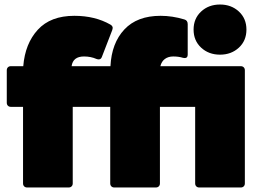

<svg xmlns="http://www.w3.org/2000/svg" viewBox="-20 -830 1154 850"><path d="M837 -699Q837 -748 870.5 -779Q904 -810 954 -810Q1004 -810 1037.5 -779Q1071 -748 1071 -699Q1071 -650 1037.5 -619Q1004 -588 954 -588Q904 -588 870.5 -619Q837 -650 837 -699ZM100 0Q92 0 87 -5Q82 -10 82 -18V-357H28Q20 -357 15 -362Q10 -367 10 -375V-519Q10 -527 15 -532Q20 -537 28 -537H83Q91 -637 147.5 -698.5Q204 -760 309 -760Q401 -760 469 -721Q479 -715 479 -706L477 -697L431 -578Q427 -567 417 -567Q413 -567 407 -569Q382 -580 352 -580Q303 -580 297 -537H469Q474 -639 530.5 -699.5Q587 -760 691 -760Q743 -760 796 -744Q811 -740 811 -723V-588Q811 -573 798 -573Q793 -573 790 -574Q771 -580 747 -580Q725 -580 710 -569Q695 -558 690 -537H1046Q1054 -537 1059 -532Q1064 -527 1064 -519V-18Q1064 -10 1059 -5Q1054 0 1046 0H862Q854 0 849 -5Q844 -10 844 -18V-357H688V-18Q688 -10 683 -5Q678 0 670 0H486Q478 0 473 -5Q468 -10 468 -18V-357H302V-18Q302 -10 297 -5Q292 0 284 0Z"/></svg>

Font: LINE Seed Sans TH App Heavy
Style: Regular
Weight: 900
Designer: Dalton Maag Ltd | Thai characters by Cadson Demak Co.,Ltd.
Foundry: Dalton Maag Ltd
Version: Version 1.003